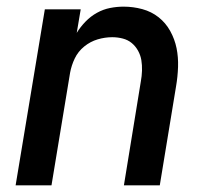

<svg xmlns="http://www.w3.org/2000/svg" viewBox="-20 -558 640 578"><path d="M27 0 115 -530H223L211 -459Q222 -477 237.5 -493Q253 -509 272 -519.5Q291 -530 311.5 -534Q332 -538 352 -538Q381 -538 408.5 -530.5Q436 -523 457.5 -506Q479 -489 492.5 -464.5Q506 -440 511.5 -413Q517 -386 516 -356.5Q515 -327 510 -298L461 0H353L404 -313Q407 -329 407.5 -345.5Q408 -362 405.5 -377Q403 -392 395.5 -405.5Q388 -419 376.5 -428.5Q365 -438 349.5 -442Q334 -446 318 -446Q296 -446 274 -439.5Q252 -433 233.5 -418Q215 -403 205 -382Q195 -361 191 -339L135 0Z"/></svg>

Font: Iosevka Curly SmBdExObl
Style: Regular
Weight: 600
Width: 7
Italic angle: -9°
Monospace: yes
Designer: Belleve Invis
Foundry: Belleve Invis
Version: Version 11.1.0; ttfautohint (v1.8.3)